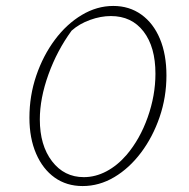

<svg xmlns="http://www.w3.org/2000/svg" viewBox="-20 -620 636 646"><path d="M258 6Q204 6 164 -22.5Q124 -51 101.5 -103Q79 -155 79 -224Q79 -298 102 -365.5Q125 -433 164.5 -486Q204 -539 255 -569.5Q306 -600 361 -600Q415 -600 455.5 -571Q496 -542 518 -489.5Q540 -437 540 -366Q540 -293 517 -226Q494 -159 454.5 -106.5Q415 -54 364.5 -24Q314 6 258 6ZM262 -24Q301 -24 338 -43.5Q375 -63 406 -99Q451 -152 477 -225.5Q503 -299 503 -372Q503 -462 463 -514Q423 -566 353 -566Q319 -566 283 -553Q247 -540 221 -517Q172 -450 143 -369.5Q114 -289 114 -218Q114 -131 155 -77.5Q196 -24 262 -24Z"/></svg>

Font: Piazzolla SC Thin
Style: Italic
Weight: 100
Italic angle: -11.3°
Designer: Juan Pablo del Peral
Foundry: Huerta Tipografica
Version: Version 1.330